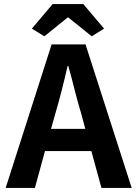

<svg xmlns="http://www.w3.org/2000/svg" viewBox="-20 -932 681 952"><path d="M138 -790 200 -752 315 -845H319L435 -752L496 -790L393 -912H241ZM203 -183H433L483 0H633L404 -712H236L8 0H153ZM382 -371 403 -293H233L255 -371C277 -445 297 -526 315 -604H319C341 -527 359 -445 382 -371Z"/></svg>

Font: Spoqa Han Sans Neo Bold
Style: Bold
Weight: 700
Designer: [Spoqa Han Sans Neo] Dong-huui Kim  Younghwa Kang  Yujin Lee  [Noto Sans] Ryoko NISHIZUKA  (kana & ideographs); Paul D. 
Foundry: Spoqa (http://www.spoqa-han-sans.com)
Version: Version 1.100;hotconv 1.0.109;makeotfexe 2.5.65596